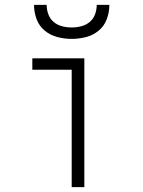

<svg xmlns="http://www.w3.org/2000/svg" viewBox="-20 -770 590 790"><path d="M275 0V-483H113V-530H327V0ZM275 -610Q245 -610 216 -617.5Q187 -625 164 -644Q141 -663 130.5 -691.5Q120 -720 120 -750H172Q172 -730 179 -711Q186 -692 201 -679.5Q216 -667 235.5 -662Q255 -657 275 -657Q295 -657 314.5 -662Q334 -667 349 -679.5Q364 -692 371 -711Q378 -730 378 -750H430Q430 -720 419.5 -691.5Q409 -663 386 -644Q363 -625 334 -617.5Q305 -610 275 -610Z"/></svg>

Font: Lode Dark
Style: Regular
Weight: 400
Monospace: yes
Designer: Belleve Invis
Foundry: Belleve Invis
Version: Version 29.2.0; ttfautohint (v1.8.3)